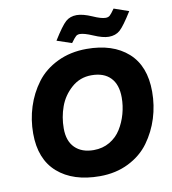

<svg xmlns="http://www.w3.org/2000/svg" viewBox="-101 -1039 1024 1140"><g transform="rotate(-10 411.0 -469.0)"><path d="M246 -302Q246 -226 287 -185.5Q328 -145 400 -145Q454 -145 496.5 -170Q539 -195 564.5 -236Q590 -277 603.5 -325.5Q617 -374 617 -424Q617 -502 577 -543.5Q537 -585 462 -585Q393 -585 342 -540Q291 -495 268.5 -432.5Q246 -370 246 -302ZM62 -304Q62 -387 86.5 -464Q111 -541 158.5 -604.5Q206 -668 284.5 -706Q363 -744 461 -744Q619 -744 710 -663Q801 -582 801 -427Q801 -344 777 -267.5Q753 -191 706.5 -127Q660 -63 583 -24.5Q506 14 409 14Q248 14 155 -67.5Q62 -149 62 -304ZM294 -823Q345 -905 371.5 -928.5Q398 -952 438 -952Q475 -952 530 -928Q579 -906 606 -906Q621 -906 630.5 -914Q640 -922 661 -952L750 -921Q699 -839 672.5 -815.5Q646 -792 605 -792Q569 -792 514 -816Q463 -838 437 -838Q423 -838 414 -830.5Q405 -823 383 -793Z"/></g></svg>

Font: Nacelle Heavy
Style: Italic
Weight: 800
Italic angle: -12°
Designer: Sora Sagano
Foundry: Sora Sagano
Version: Version 1.000;FEAKit 1.0